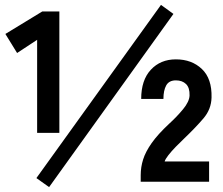

<svg xmlns="http://www.w3.org/2000/svg" viewBox="-20 -744 914 786"><path d="M132 -200V-581L50 -527L2 -605L153 -697H223V-200ZM181 22 129 -15 639 -724 690 -687ZM556 0V-27Q556 -60 566 -91.5Q576 -123 601 -158.5Q626 -194 672 -237Q704 -266 729.5 -297Q755 -328 756 -353Q757 -385 741.5 -400Q726 -415 700 -415Q672 -415 660.5 -394.5Q649 -374 649 -339H558Q558 -416 597.5 -458.5Q637 -501 700 -501Q765 -501 806.5 -461.5Q848 -422 846 -345Q845 -297 813 -259.5Q781 -222 735 -178Q718 -162 700 -143.5Q682 -125 669.5 -109Q657 -93 654 -83H836V0Z"/></svg>

Font: Zen Kaku Gothic New
Style: Bold
Weight: 700
Designer: Yoshimichi Ohira
Foundry: Positype
Version: Version 1.002